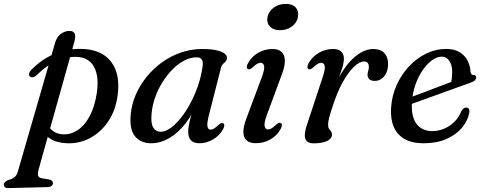

<svg xmlns="http://www.w3.org/2000/svg" viewBox="-87 -717 2458 975"><path d="M290.3 -503.4 109 143.9Q103.4 165 106.4 175.3Q109.4 185.6 127.5 188.7L159.7 193.8Q171.8 196 176.8 200.9Q181.8 205.8 181.8 212.9Q182 221.4 174.7 227Q167.4 232.6 155.3 233.1L-45.9 238.2Q-56 238.7 -61.7 233.9Q-67.4 229.1 -67.4 221.4Q-67.4 213.9 -62.7 208.6Q-58 203.3 -47.1 198.2Q-30.2 193.3 -20.6 187.7Q-10.9 182.2 -5.4 174.1Q0.2 166 3.8 153.6L193.1 -500.9Q196.7 -513.1 202.4 -522.6Q208.1 -532.1 215.7 -539.3Q223.3 -546.4 231.7 -551Q240.1 -555.5 248.8 -557.8Q257.5 -560.1 265.6 -560.1Q285.8 -560.1 292.1 -546.3Q298.3 -532.4 290.3 -503.4ZM97 -333.6Q89.3 -326.5 80.2 -324.6Q71.1 -322.7 65 -328.5Q58.5 -334.9 61.6 -345.3Q64.7 -355.7 74.9 -365.4Q109.2 -399.8 149.4 -423.5Q189.7 -447.2 235.6 -458.9Q281.5 -470.6 332.2 -468.5Q396.2 -466.1 439.4 -438.2Q482.5 -410.2 501.4 -358.3Q520.3 -306.3 510.2 -231.8Q500.1 -156.5 462.9 -101.1Q425.6 -45.7 371 -16.4Q316.3 12.9 253.6 10.5Q200.9 8.7 167 -13.3Q133 -35.3 120 -73.6L151.7 -88.6Q164.4 -63.8 184.1 -50.2Q203.8 -36.5 231.5 -34.8Q270.6 -32.7 305.9 -55.2Q341.1 -77.6 367.3 -125Q393.4 -172.3 404.5 -244.2Q413.1 -302 403.8 -341.6Q394.5 -381.3 371.1 -402.7Q347.7 -424.1 313.3 -427.3Q261.5 -432.2 207.2 -410.1Q152.9 -388.1 97 -333.6Z M973.4 -130.2Q963.2 -89.5 966.7 -74.1Q970.2 -58.6 982 -58.6Q990.8 -58.6 999.6 -63.9Q1008.4 -69.2 1021.7 -81.7Q1030.1 -89.3 1035.6 -91.4Q1041.1 -93.4 1046.2 -90.9Q1052.1 -88 1052 -80.2Q1051.8 -72.4 1045.9 -61Q1028.1 -28.4 994.8 -9Q961.4 10.5 926.2 10.5Q897.2 10.5 883 -4Q868.7 -18.5 868.7 -46.4Q868.7 -58 870.6 -72Q872.5 -85.9 877.4 -106.5Q882.3 -127.1 891.4 -158Q900.5 -188.9 914.6 -234.1L924.1 -216.9Q896.6 -144.4 857.6 -93.5Q818.6 -42.6 773.1 -16Q727.6 10.5 680.4 10.5Q627.5 10.5 598.5 -24.8Q569.5 -60.1 576.9 -136.7Q581.4 -186.9 602.1 -235.2Q622.8 -283.4 656.7 -325.7Q690.6 -367.9 734.9 -400Q779.2 -432 831.3 -450.1Q883.5 -468.2 940.2 -468.2Q982.9 -468.2 1011.1 -462Q1039.2 -455.8 1053 -445.3Q1066.7 -434.7 1065.5 -421.3Q1064.5 -410.5 1058.3 -404.3Q1052 -398.1 1045.3 -391.9Q1038.5 -385.7 1035.6 -374.7ZM682.8 -141.3Q678 -89.8 691.3 -68.9Q704.5 -47.9 729.1 -47.9Q751.9 -47.9 777.8 -65.9Q803.6 -83.8 829.6 -115.8Q855.5 -147.8 878.2 -189.5Q900.9 -231.1 917.5 -279.1Q934.2 -327.1 941.5 -377Q945.8 -402.8 937.9 -414.4Q930 -426 912.3 -426Q881 -426 849.8 -410.1Q818.6 -394.2 790.4 -366Q762.2 -337.9 739.2 -301.6Q716.2 -265.3 701.5 -224.2Q686.8 -183.1 682.8 -141.3Z M1267.3 -130.7Q1253.1 -91.6 1257 -75.7Q1260.8 -59.7 1274.1 -59.7Q1282.3 -59.7 1291.6 -64.9Q1300.8 -70 1314.1 -82.8Q1322.5 -90.4 1328 -92.5Q1333.5 -94.5 1338.6 -92Q1344.5 -89.1 1344.4 -81.3Q1344.2 -73.5 1338.3 -62.1Q1320.3 -29.1 1286.8 -9.5Q1253.2 10.2 1212.4 10.2Q1181.4 10.2 1165.4 -4.1Q1149.4 -18.3 1148.9 -45.4Q1148.5 -72.5 1162.6 -111.2L1243.3 -327.3Q1257.9 -366.7 1254 -382.5Q1250.1 -398.3 1236.5 -398.3Q1228.6 -398.3 1219.2 -393.2Q1209.8 -388.2 1196.5 -375.2Q1188.1 -367.8 1182.6 -365.7Q1177.1 -363.7 1172 -366Q1166.1 -368.9 1166.2 -376.7Q1166.4 -384.5 1172.3 -395.9Q1190.1 -428.7 1223.3 -448.5Q1256.6 -468.2 1296.8 -468.2Q1325.9 -468.2 1341.9 -454.2Q1357.8 -440.1 1359.4 -412.4Q1361 -384.7 1346 -343.8ZM1334 -563.7Q1301.6 -563.7 1284.5 -581.4Q1267.5 -599.2 1270.5 -624.2Q1272.6 -643.8 1285 -660.5Q1297.5 -677.1 1318 -687.2Q1338.4 -697.2 1364.4 -697.2Q1398.4 -697.2 1414.2 -679.4Q1429.9 -661.5 1426.6 -636Q1424.8 -615.8 1412.3 -599.4Q1399.7 -583 1379.6 -573.3Q1359.5 -563.7 1334 -563.7Z M1479.8 -366Q1473.9 -368.9 1474 -376.7Q1474.2 -384.5 1480.1 -395.9Q1492.2 -417.9 1511.5 -434.1Q1530.8 -450.3 1554.9 -459.3Q1579 -468.2 1605.4 -468.2Q1631.1 -468.2 1645.2 -455.8Q1659.3 -443.3 1659.3 -418.9Q1659.3 -398 1650.5 -370.1Q1641.7 -342.2 1630 -312.3Q1618.2 -282.3 1608.7 -255.2Q1599.2 -228 1598 -208.9L1589.8 -209.7Q1606.2 -268.8 1630.7 -316.6Q1655.2 -364.3 1684.7 -398.2Q1714.1 -432 1745.8 -450.1Q1777.4 -468.2 1808.1 -468.2Q1846 -468.2 1865.3 -446.9Q1884.6 -425.6 1883.8 -390.6Q1883.2 -364.1 1873.7 -345.1Q1864.1 -326.1 1849.2 -316.1Q1834.2 -306.1 1816.6 -306.1Q1797.4 -306.1 1788.5 -315Q1779.5 -324 1779.5 -335.9Q1779.5 -346.5 1782.8 -356.4Q1786.1 -366.4 1786.1 -377.6Q1786.1 -390 1780.3 -397.4Q1774.4 -404.9 1761.6 -404.9Q1739.6 -404.9 1711.4 -378.8Q1683.2 -352.7 1654.4 -301.6Q1625.6 -250.4 1601.4 -174.8Q1589.8 -139.9 1584.5 -119.3Q1579.1 -98.6 1579.1 -82.2Q1579.1 -69.7 1584 -63Q1588.8 -56.2 1593.8 -50.1Q1598.8 -43.9 1598.8 -32.3Q1598.8 -20.5 1588.2 -10.6Q1577.5 -0.6 1556.9 5.1Q1536.2 10.8 1505.8 10.8Q1482.6 10.8 1471.5 0.3Q1460.4 -10.2 1460.9 -31.6Q1461.5 -53 1472.6 -85.7L1552.3 -327.3Q1565.6 -366.7 1561.7 -382.5Q1557.9 -398.3 1544.3 -398.3Q1536.4 -398.3 1527 -393.2Q1517.6 -388.2 1504.3 -375.2Q1495.9 -367.8 1490.4 -365.7Q1484.9 -363.7 1479.8 -366Z M1954.1 -206.3Q1954.1 -206.3 1972.7 -213.4Q1991.2 -220.4 2021.3 -231.6Q2051.3 -242.8 2086.1 -256Q2120.9 -269.2 2154.3 -281.9Q2187.7 -294.6 2212.6 -304.2L2201 -288.2Q2204.9 -300.4 2207 -316Q2209.1 -331.6 2209.3 -352.7Q2209.3 -386.2 2194.8 -407.7Q2180.3 -429.3 2156.5 -429.3Q2132.8 -429.3 2107.7 -411.6Q2082.5 -393.9 2060.5 -362.5Q2038.4 -331 2023.4 -289.1Q2008.4 -247.1 2005 -198.7Q2000 -125.2 2028 -88.3Q2056 -51.3 2107.5 -51.3Q2138.4 -51.3 2167.4 -63.1Q2196.4 -74.9 2219.6 -97.5Q2242.8 -120 2255.7 -152.2Q2263 -163.2 2268.7 -167.2Q2274.4 -171.1 2281.2 -170.9Q2289.4 -170.7 2294.1 -163.8Q2298.8 -156.9 2295.2 -141.5Q2288.1 -103.2 2259 -68.3Q2229.8 -33.3 2180.7 -11.4Q2131.5 10.5 2063.4 10.5Q2005.3 10.5 1967.4 -11.2Q1929.5 -32.9 1912.4 -73.2Q1895.3 -113.4 1898.9 -169.5Q1902.8 -229.7 1926.6 -283.6Q1950.5 -337.4 1989.2 -379.1Q2027.9 -420.7 2076.7 -444.6Q2125.5 -468.5 2179.1 -468.5Q2218.5 -468.5 2245.2 -453.1Q2271.8 -437.6 2286 -411.7Q2300.2 -385.7 2302.4 -353.7Q2303.2 -346.1 2306.8 -341Q2310.3 -336 2316.7 -336Q2323.9 -336.3 2327.6 -333.1Q2331.2 -329.9 2331.2 -323.6Q2331.2 -315.9 2324.5 -309.1Q2317.7 -302.3 2298.4 -295.6Q2278 -288.4 2245.3 -276.6Q2212.6 -264.9 2174.3 -251Q2136 -237.2 2097.9 -223.3Q2059.7 -209.5 2028.1 -198.2Q1996.4 -186.9 1977.3 -179.9Q1958.2 -172.9 1958.2 -172.9Z"/></svg>

Font: Fraunces Wonky
Style: Italic
Weight: 900
Italic angle: -16°
Version: Version 1.000;[b76b70a41]